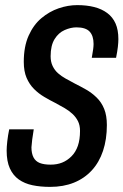

<svg xmlns="http://www.w3.org/2000/svg" viewBox="-20 -719 483 751"><path d="M176 12Q138 12 107 5.5Q76 -1 53.5 -17Q31 -33 18.5 -60.5Q6 -88 6 -130Q6 -144 8.5 -166.5Q11 -189 16 -213H112Q108 -190 106 -173.5Q104 -157 103 -143Q103 -119 111 -103.5Q119 -88 135.5 -81.5Q152 -75 178 -75Q203 -75 223 -83Q243 -91 259.5 -107.5Q276 -124 284.5 -148.5Q293 -173 293 -207Q293 -229 285 -245Q277 -261 263.5 -273.5Q250 -286 233 -296Q216 -306 197 -316Q175 -327 153 -340Q131 -353 113 -371Q95 -389 84 -414.5Q73 -440 73 -477Q73 -537 92 -579.5Q111 -622 142 -648Q173 -674 209.5 -686.5Q246 -699 282 -699Q319 -699 348.5 -691.5Q378 -684 399.5 -668Q421 -652 432 -627Q443 -602 443 -566Q443 -553 441 -535.5Q439 -518 434 -493H339Q343 -515 344.5 -527Q346 -539 346 -547Q346 -579 330.5 -595.5Q315 -612 279 -612Q257 -612 233 -601.5Q209 -591 193.5 -566Q178 -541 178 -499Q178 -477 186 -460.5Q194 -444 207 -432.5Q220 -421 237 -411.5Q254 -402 273 -392Q295 -381 317 -368.5Q339 -356 358 -337.5Q377 -319 387.5 -293Q398 -267 398 -230Q398 -174 383 -129Q368 -84 339 -52.5Q310 -21 269 -4.5Q228 12 176 12Z"/></svg>

Font: Archivo ExtraCondensed Medium
Style: Italic
Weight: 500
Width: 2
Italic angle: -10°
Designer: Hector Gatti
Foundry: Omnibus-Type
Version: Version 2.001